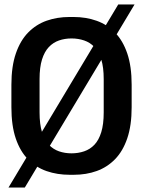

<svg xmlns="http://www.w3.org/2000/svg" viewBox="-20 -772 640 859"><path d="M292 10Q236 10 188.5 -6.5Q141 -23 105.5 -59Q70 -95 50.5 -152.5Q31 -210 31 -292V-393Q31 -475 51 -533Q71 -591 106.5 -627Q142 -663 189 -679.5Q236 -696 291 -696H309Q365 -696 412.5 -679Q460 -662 495 -626Q530 -590 549.5 -532.5Q569 -475 569 -393V-292Q569 -211 549.5 -153.5Q530 -96 495 -60Q460 -24 413 -7Q366 10 310 10ZM300 -86Q330 -86 356.5 -95Q383 -104 402.5 -124.5Q422 -145 433 -180.5Q444 -216 444 -269V-418Q444 -471 433 -506Q422 -541 402.5 -561.5Q383 -582 356.5 -591Q330 -600 300 -600Q270 -600 244 -591Q218 -582 198.5 -561.5Q179 -541 168 -506Q157 -471 157 -418V-269Q157 -216 168 -180.5Q179 -145 198.5 -124.5Q218 -104 244 -95Q270 -86 300 -86ZM18 67 509 -752H582L91 67Z"/></svg>

Font: Chivo Mono Medium
Style: Regular
Weight: 500
Monospace: yes
Designer: Hector Gatti
Foundry: Omnibus-Type
Version: Version 1.008